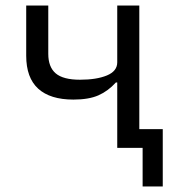

<svg xmlns="http://www.w3.org/2000/svg" viewBox="-20 -536 640 696"><path d="M497 0H405V-237H400Q372 -206 337 -190.5Q302 -175 246 -175Q162 -175 118.5 -214.5Q75 -254 75 -334V-516H155V-341Q155 -293 182 -270Q209 -247 270 -247Q330 -247 367.5 -262.5Q405 -278 405 -310V-516H485V-68H570V140H497Z"/></svg>

Font: PlemolJP35 Console
Style: Regular
Weight: 400
Version: v2.0.3; ttfautohint (v1.8.4.7-5d5b-dirty) -l 6 -r 45 -G 200 